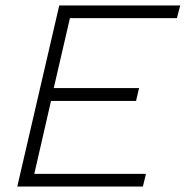

<svg xmlns="http://www.w3.org/2000/svg" viewBox="-20 -680 677 700"><path d="M43 0 196 -660H637L625 -614H235L176 -359H487L476 -312H166L105 -46H512L501 0Z"/></svg>

Font: Work Sans Light
Style: Italic
Weight: 300
Italic angle: -13°
Designer: Wei Huang
Foundry: Wei Huang
Version: Version 2.010; ttfautohint (v1.8.3)